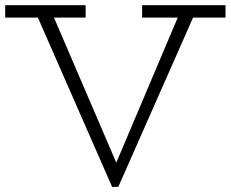

<svg xmlns="http://www.w3.org/2000/svg" viewBox="-20 -706 889 740"><path d="M849.1 -686V-638.2H724.1L436 14.2H412.1L126 -638.2H0V-686H310.1V-638.2H188L428.2 -79.1L665 -638.2H527.8V-686Z"/></svg>

Font: BioRhyme Light
Style: Regular
Weight: 300
Designer: Aoife Mooney
Foundry: Aoife Mooney Type
Version: Version 1.500;PS 001.500;hotconv 1.0.88;makeotf.lib2.5.64775